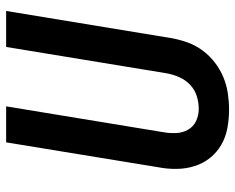

<svg xmlns="http://www.w3.org/2000/svg" viewBox="-92 -684 783 640"><g transform="rotate(-90 300.0 -363.5)"><path d="M255 8Q224 8 194 2.5Q164 -3 138.5 -17.5Q113 -32 94.5 -55Q76 -78 67 -106.5Q58 -135 57.5 -166Q57 -197 63 -228L146 -735H266L180 -212Q176 -190 177 -168.5Q178 -147 188 -129Q198 -111 217 -102Q236 -93 257 -93Q279 -93 300 -99.5Q321 -106 337.5 -121.5Q354 -137 363 -157.5Q372 -178 376 -199L464 -735H584L493 -182Q488 -155 478.5 -129Q469 -103 452 -80Q435 -57 411.5 -39Q388 -21 362 -10.5Q336 0 309 4Q282 8 255 8Z"/></g></svg>

Font: Iosevka Curly Extended Oblique
Style: Bold
Weight: 700
Width: 7
Italic angle: -9°
Monospace: yes
Designer: Belleve Invis
Foundry: Belleve Invis
Version: Version 11.1.0; ttfautohint (v1.8.3)